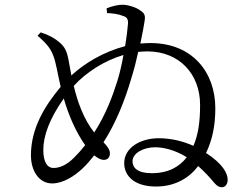

<svg xmlns="http://www.w3.org/2000/svg" viewBox="-20 -791 1040 807"><path d="M499 -560C492 -521 483 -481 473 -450C454 -389 425 -310 376 -234C332 -290 306 -362 290 -430C342 -487 418 -536 499 -560ZM151 -655 138 -641C170 -612 190 -594 204 -557C216 -526 221 -486 235 -426C170 -348 110 -254 110 -138C110 -73 144 -20 199 -20C244 -20 291 -49 327 -83C345 -100 361 -119 376 -138C391 -126 404 -119 416 -119C434 -119 442 -131 442 -147C442 -163 429 -178 415 -193C469 -277 506 -373 532 -462C543 -497 553 -536 561 -573C575 -574 588 -575 601 -575C734 -574 821 -480 821 -350C821 -277 813 -225 793 -178C753 -196 702 -210 647 -210C570 -210 502 -170 502 -105C502 -55 541 -7 636 -7C717 -7 776 -44 813 -93C841 -68 863 -44 881 -22C893 -9 900 -4 913 -4C926 -4 937 -16 937 -36C937 -62 916 -103 846 -148C873 -204 885 -264 885 -336C885 -486 790 -610 612 -610C598 -610 583 -609 570 -608C579 -652 586 -688 588 -704C592 -728 585 -737 571 -746C555 -759 522 -770 498 -771C480 -772 453 -766 428 -756L430 -736C454 -735 478 -732 494 -725C512 -720 519 -713 518 -692C516 -667 512 -633 506 -597C414 -573 334 -524 280 -474L269 -534C261 -578 252 -594 230 -613C210 -630 188 -643 151 -655ZM765 -130C733 -89 687 -63 617 -63C557 -63 537 -87 537 -113C537 -148 584 -172 632 -172C669 -172 717 -160 765 -130ZM338 -181C324 -163 308 -145 291 -128C258 -95 229 -85 204 -85C180 -85 162 -108 162 -161C162 -218 187 -291 248 -377C270 -301 301 -233 338 -181Z"/></svg>

Font: Source Han Serif KR
Style: Regular
Weight: 400
Designer: Ryoko NISHIZUKA 西塚涼子 (kana & ideographs); Frank Grießhammer (Latin, Greek & Cyrillic); Wenlong ZHANG 张文龙 (bopomofo); San
Foundry: Adobe
Version: Version 2.001;hotconv 1.1.0;makeotfexe 2.6.0